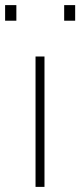

<svg xmlns="http://www.w3.org/2000/svg" viewBox="-23 -731 314 751"><path d="M116 0V-510H151V0ZM-3 -650V-711H41V-650ZM228 -650V-711H271V-650Z"/></svg>

Font: Saira Expanded Thin
Style: Regular
Weight: 250
Width: 7
Designer: Hector Gatti with collaboration of the Omnibus-Type team
Foundry: Omnibus-Type
Version: Version 1.101